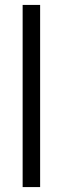

<svg xmlns="http://www.w3.org/2000/svg" viewBox="-20 -760 255 780"><path d="M143 -740V0H72V-740Z"/></svg>

Font: Pathway Extreme Condensed Light
Style: Regular
Weight: 300
Width: 3
Version: Version 1.001;gftools[0.9.26]